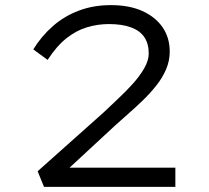

<svg xmlns="http://www.w3.org/2000/svg" viewBox="-20 -730 815 750"><path d="M152 0 127 -61 385 -291Q411 -316 441.5 -344.5Q472 -373 499 -403Q526 -433 543.5 -463.5Q561 -494 561 -521Q561 -559 544 -584.5Q527 -610 492 -623Q457 -636 405 -636Q362 -636 320 -623.5Q278 -611 239.5 -580.5Q201 -550 166 -496L110 -537Q142 -589 186.5 -628Q231 -667 288 -688.5Q345 -710 413 -710Q485 -710 536 -687Q587 -664 615 -623.5Q643 -583 643 -528Q643 -492 628.5 -458.5Q614 -425 589.5 -394.5Q565 -364 537 -337Q509 -310 481 -285.5Q453 -261 431 -241L216 -42L207 -75H665V0Z"/></svg>

Font: Lexend Zetta Light
Style: Regular
Weight: 300
Designer: Bonnie Shaver-Troup, Thomas Jockin
Foundry: Lexend
Version: Version 1.007